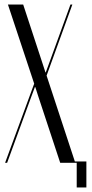

<svg xmlns="http://www.w3.org/2000/svg" viewBox="-20 -719 405 848"><path d="M82.4 -699H15L131 -349.5L2.5 0H11.5L120.2 -297.2L134 -334.2H136L147.8 -297.2L245.9 0H312.5L185.8 -385L299.6 -699H291.2L195.9 -436.9L182.1 -399.2H180.8L168.4 -437.2ZM294.8 0H318.8V109H361.5V-6H294.8Z"/></svg>

Font: Moniqa Black
Style: Regular
Weight: 900
Designer: Rajesh Rajput
Foundry: Rajesh Rajput
Version: Version 1.000